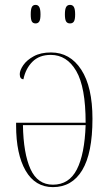

<svg xmlns="http://www.w3.org/2000/svg" viewBox="-20 -757 452 787"><path d="M197 10Q124 10 85 -57.5Q46 -125 46 -243V-254H331Q331 -400 292.5 -466Q254 -532 188 -532Q141 -532 113 -504Q85 -476 76 -432Q61 -433 61 -453Q61 -469 75.5 -490Q90 -511 118.5 -526.5Q147 -542 189 -542Q267 -542 313 -471.5Q359 -401 359 -270Q359 -129 317 -59.5Q275 10 197 10ZM197 0Q263 0 295 -62.5Q327 -125 331 -244H74Q76 -128 105 -64Q134 0 197 0ZM267 -661Q256 -661 251 -669Q246 -677 246 -698Q246 -719 251 -728Q256 -737 267 -737Q278 -737 283 -728Q288 -719 288 -698Q288 -677 283 -669Q278 -661 267 -661ZM126 -661Q115 -661 110.5 -669Q106 -677 106 -698Q106 -719 110.5 -728Q115 -737 126 -737Q136 -737 141 -728Q146 -719 146 -698Q146 -677 141 -669Q136 -661 126 -661Z"/></svg>

Font: Noto Serif Display Condensed Thin
Style: Regular
Weight: 100
Width: 3
Designer: Monotype Design Team
Foundry: Monotype Imaging Inc.
Version: Version 2.009